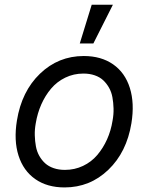

<svg xmlns="http://www.w3.org/2000/svg" viewBox="-20 -793 637 824"><path d="M257.1 11.4Q182.5 11.4 131.4 -24.3Q80.3 -60 59.5 -125.2Q38.7 -190.3 52.6 -275.6Q72.8 -400.9 151.6 -476.7Q230.5 -552.6 339.5 -552.6Q414.1 -552.6 465.4 -516.9Q516.7 -481.2 537.3 -415.5Q557.9 -349.8 544 -264.2Q523.8 -139.9 445 -64.3Q366.1 11.4 257.1 11.4ZM258.5 -63.9Q300.4 -63.9 336.3 -81Q372.2 -98 397.4 -127.7Q422.6 -157.3 439.5 -195Q456.3 -232.6 463.1 -275.6Q468 -302.2 467.3 -327.4Q466.6 -352.6 462.5 -375.2Q458.5 -397.7 448 -416.4Q437.5 -435 422.8 -448.7Q408 -462.4 386.4 -469.8Q364.7 -477.3 338.1 -477.3Q296.2 -477.3 260.3 -459.9Q224.4 -442.5 199.2 -412.6Q174 -382.8 157.3 -345Q140.6 -307.2 133.5 -264.2Q128.6 -237.6 129.3 -212.4Q130 -187.1 134.1 -165Q138.1 -142.8 148.6 -124.1Q159.1 -105.5 173.8 -92.2Q188.6 -78.8 210.2 -71.4Q231.9 -63.9 258.5 -63.9ZM322.4 -606.5 373.6 -772.7H464.5L380.7 -606.5Z"/></svg>

Font: Karasuma Gothic
Style: Italic
Weight: 400
Italic angle: -9.39999°
Designer: Rasmus Andersson / Ryoko Nishizuka
Foundry: Genbu
Version: Version 1.00